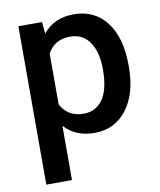

<svg xmlns="http://www.w3.org/2000/svg" viewBox="-85 -623 751 901"><g transform="rotate(-10 290.5 -172.5)"><path d="M540.1 -267Q540.1 -140.6 482.6 -65.2Q425.2 10.1 328.5 10.1Q238.8 10.1 184.9 -48.9V209.6H62.5V-545.1H175.3L180.4 -489.7Q234.3 -555.2 327 -555.2Q426.7 -555.2 483.4 -480.9Q540.1 -406.5 540.1 -274.6ZM418.1 -277.6Q418.1 -359.2 385.6 -407.1Q353.1 -454.9 292.7 -454.9Q217.6 -454.9 184.9 -392.9V-151.1Q218.1 -87.7 293.7 -87.7Q352.1 -87.7 385.1 -134.8Q418.1 -181.9 418.1 -277.6Z"/></g></svg>

Font: Vazir FD Medium
Style: Regular
Weight: 500
Foundry: DejaVu fonts team - Redesigned by Saber Rastikerdar
Version: Version 21.10;October 20, 2019;FontCreator 12.0.0.2547 64-bi